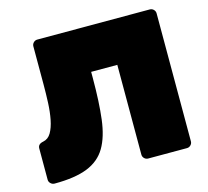

<svg xmlns="http://www.w3.org/2000/svg" viewBox="-101 -818 1015 936"><g transform="rotate(-15 406.5 -350.0)"><path d="M535 0Q524 0 516 -8Q508 -16 508 -27V-480H376V-449Q376 -328 365.5 -242.5Q355 -157 323.5 -103.5Q292 -50 229.5 -25Q167 0 63 0Q52 0 43.5 -8Q35 -16 35 -27V-185Q35 -207 62 -212Q88 -217 102.5 -242Q117 -267 124.5 -305Q132 -343 134 -389Q136 -435 136 -481V-673Q136 -684 144 -692Q152 -700 163 -700H731Q742 -700 750 -692Q758 -684 758 -673V-27Q758 -16 750 -8Q742 0 731 0Z"/></g></svg>

Font: Rubik Black
Style: Regular
Weight: 900
Designer: Hubert and Fischer
Foundry: Hubert and Fischer
Version: Version 2.300;gftools[0.9.30]